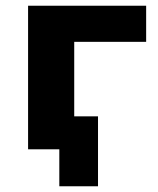

<svg xmlns="http://www.w3.org/2000/svg" viewBox="-20 -521 553 670"><path d="M187 129V0H90V-115H322V129ZM78 0V-501H490V-375H239V0Z"/></svg>

Font: Nunito Sans 8pt ExtraBold
Style: Regular
Weight: 800
Version: Version 3.101;gftools[0.9.27]